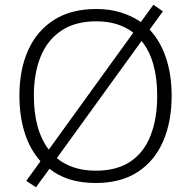

<svg xmlns="http://www.w3.org/2000/svg" viewBox="-20 -763 808 811"><path d="M705 -358Q705 -249 669 -166Q633 -83 561.5 -36.5Q490 10 384 10Q264 10 189 -50L132 28L91 1L151 -82Q107 -131 84.5 -201.5Q62 -272 62 -359Q62 -468 98.5 -550Q135 -632 207.5 -678.5Q280 -725 387 -725Q443 -725 490 -710.5Q537 -696 575 -670L628 -743L668 -715L612 -638Q657 -590 681 -519Q705 -448 705 -358ZM123 -359Q123 -288 138.5 -230.5Q154 -173 186 -131L543 -625Q481 -673 387 -673Q298 -673 239 -633.5Q180 -594 151.5 -523.5Q123 -453 123 -359ZM644 -358Q644 -509 578 -590L220 -95Q250 -70 291.5 -56Q333 -42 384 -42Q474 -42 531.5 -81Q589 -120 616.5 -191.5Q644 -263 644 -358Z"/></svg>

Font: Noto Sans Arabic Light
Style: Regular
Weight: 300
Designer: Monotype Design Team, Nadine Chahine, Nizar Qandah and Khaled Hosny
Foundry: Monotype Imaging Inc.
Version: Version 2.012; ttfautohint (v1.8.4.7-5d5b)